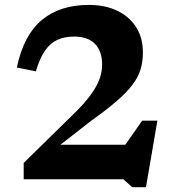

<svg xmlns="http://www.w3.org/2000/svg" viewBox="-20 -730 716 782"><path d="M453.5 -87.5 559 -238.5H621L574.5 32.5H518.5L482.5 0H76.5V-66.5L270.5 -256.5Q321 -305 348 -341.8Q375 -378.5 385.5 -408.5Q396 -438.5 396 -467Q396 -521 367.2 -551Q338.5 -581 281 -581Q242.5 -581 213.2 -567.5Q184 -554 162.8 -523Q141.5 -492 126 -439.5L48.5 -455Q76.5 -587 150.2 -648.5Q224 -710 342 -710Q407.5 -710 457 -686.5Q506.5 -663 534.2 -619.8Q562 -576.5 562 -515.5Q562 -480 553 -449Q544 -418 520.8 -386.5Q497.5 -355 456 -319Q414.5 -283 350 -237L144 -76.5L180.5 -140.5H564.5Z"/></svg>

Font: Newsreader 9pt SemiBold
Style: Regular
Weight: 600
Designer: Hugues Gentile
Foundry: Production Type
Version: Version 1.003